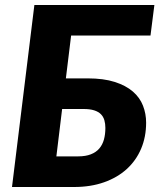

<svg xmlns="http://www.w3.org/2000/svg" viewBox="-20 -748 640 768"><path d="M582 -606H264.5L243.5 -434.5H330.5Q394.5 -434.5 439 -420.2Q483.5 -406 511.5 -381.8Q539.5 -357.5 552 -325.2Q564.5 -293 564.5 -257.5Q564.5 -200.5 544.5 -153.2Q524.5 -106 487.2 -72Q450 -38 396.5 -19Q343 0 276.5 0H28L117.5 -728H597.5ZM228.5 -312 205.5 -122.5H292.5Q322.5 -122.5 343.5 -130.8Q364.5 -139 377.2 -154Q390 -169 395.8 -190Q401.5 -211 401.5 -236.5Q401.5 -253 397.5 -267Q393.5 -281 383.8 -291Q374 -301 357 -306.5Q340 -312 314.5 -312Z"/></svg>

Font: Lato Black
Style: Italic
Weight: 900
Italic angle: -7°
Designer: Lukasz Dziedzic
Foundry: tyPoland Lukasz Dziedzic
Version: Version 2.007; 2014-02-27